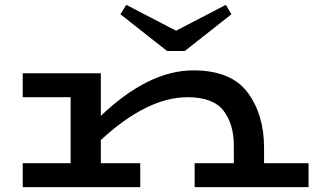

<svg xmlns="http://www.w3.org/2000/svg" viewBox="-20 -774 1303 794"><path d="M1256 -99V0H785V-99H947V-173Q947 -260 904.5 -316Q862 -372 755 -372Q589 -372 397 -195V-99H560V0H74V-99H272V-372H74V-471H397V-295Q595 -483 779 -483Q936 -483 1004 -391.5Q1072 -300 1072 -163V-99ZM937 -715 744 -563H671L478 -715L502 -754L708 -647L914 -754Z"/></svg>

Font: BioRhyme Expanded
Style: Bold
Weight: 700
Width: 7
Designer: Aoife Mooney
Foundry: Aoife Mooney Type
Version: Version 1.000